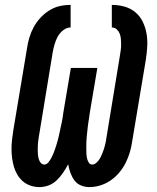

<svg xmlns="http://www.w3.org/2000/svg" viewBox="-20 -755 640 783"><path d="M345 8Q326 8 309.5 1Q293 -6 283 -20Q273 -34 267 -51Q261 -68 258 -85Q249 -68 237.5 -51Q226 -34 211.5 -20Q197 -6 178.5 1Q160 8 141 8Q122 8 104.5 2Q87 -4 74 -15Q61 -26 51.5 -41.5Q42 -57 37 -74Q32 -91 29.5 -109.5Q27 -128 27 -147Q27 -166 29 -184.5Q31 -203 34 -222L90 -557Q93 -579 99.5 -601Q106 -623 117 -643.5Q128 -664 144.5 -682Q161 -700 181 -712.5Q201 -725 223 -730Q245 -735 268 -735V-643Q252 -643 237.5 -631.5Q223 -620 215 -605Q207 -590 202.5 -574Q198 -558 195 -542L140 -207Q138 -198 137 -189.5Q136 -181 135 -172.5Q134 -164 134 -155.5Q134 -147 134 -138.5Q134 -130 135 -121.5Q136 -113 138.5 -105Q141 -97 146.5 -90.5Q152 -84 161 -84Q170 -84 177 -92.5Q184 -101 188.5 -109.5Q193 -118 197 -127Q201 -136 204 -145.5Q207 -155 210 -164Q213 -173 215.5 -182.5Q218 -192 220 -201Q222 -210 224 -219.5Q226 -229 228 -238Q230 -247 232 -256.5Q234 -266 235.5 -275.5Q237 -285 238 -294L269 -478H377L346 -294Q345 -285 343.5 -275.5Q342 -266 340.5 -256.5Q339 -247 338 -238Q337 -229 336 -219.5Q335 -210 334 -200.5Q333 -191 332.5 -182Q332 -173 332 -163.5Q332 -154 332 -145Q332 -136 332.5 -127Q333 -118 335 -109Q337 -100 342 -92Q347 -84 356 -84Q364 -84 371 -89.5Q378 -95 383 -102Q388 -109 391.5 -116.5Q395 -124 398 -131.5Q401 -139 403.5 -146.5Q406 -154 408 -162Q410 -170 411.5 -177.5Q413 -185 414 -193L469 -528Q471 -539 472.5 -551Q474 -563 474 -574Q474 -585 473 -596.5Q472 -608 468 -618Q464 -628 456 -635.5Q448 -643 436 -643V-735Q463 -735 488 -728Q513 -721 532 -705Q551 -689 562 -666.5Q573 -644 577.5 -618.5Q582 -593 580.5 -566Q579 -539 575 -513L519 -178Q516 -156 509.5 -134Q503 -112 492.5 -91Q482 -70 466.5 -51.5Q451 -33 431.5 -19.5Q412 -6 389.5 1Q367 8 345 8Z"/></svg>

Font: Iosevka Curly SmBdEx
Style: Italic
Weight: 600
Width: 7
Italic angle: -9°
Monospace: yes
Designer: Belleve Invis
Foundry: Belleve Invis
Version: Version 11.1.0; ttfautohint (v1.8.3)